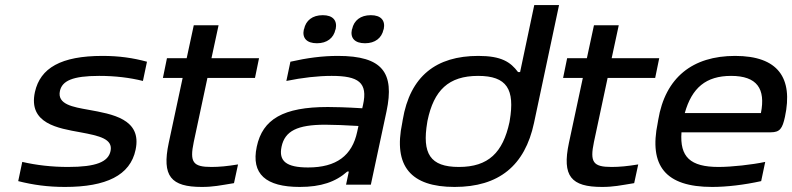

<svg xmlns="http://www.w3.org/2000/svg" viewBox="-20 -730 3132 759"><path d="M298 -207C373 -193 427 -181 417 -133C408 -90 360 -70 249 -70C185 -70 124 -77 68 -90L52 -14C111 1 169 9 237 9C400 9 495 -37 516 -138C542 -260 423 -279 330 -296C269 -307 205 -317 217 -371C226 -410 266 -430 372 -430C435 -430 493 -423 545 -410L561 -486C506 -501 451 -509 385 -509C221 -509 139 -461 118 -366C91 -241 210 -223 298 -207Z M816 -70C743 -70 729 -88 746 -169L800 -422H988L1004 -500H816L844 -630H746L718 -500H640L624 -422H702L647 -165C619 -33 656 9 778 9C823 9 850 3 905 -6L921 -80C878 -73 847 -70 816 -70Z M1316 -509C1254 -509 1194 -501 1128 -486L1112 -410C1175 -423 1237 -430 1291 -430C1397 -430 1435 -404 1415 -315L1412 -302C1348 -306 1302 -307 1276 -307C1100 -307 1018 -259 995 -150C972 -42 1031 9 1165 9C1249 9 1307 -11 1353 -52H1359L1348 0H1446L1508 -290C1540 -442 1493 -509 1316 -509ZM1093 -150C1106 -212 1155 -237 1266 -237C1297 -237 1350 -235 1397 -232L1392 -209C1372 -115 1310 -68 1198 -68C1112 -68 1081 -93 1093 -150ZM1181 -613C1174 -580 1192 -559 1233 -559C1273 -559 1299 -580 1306 -613L1307 -615C1314 -649 1296 -670 1256 -670C1215 -670 1189 -649 1182 -615ZM1371 -613C1364 -580 1382 -559 1423 -559C1463 -559 1489 -580 1496 -613L1497 -615C1504 -649 1486 -670 1446 -670C1405 -670 1379 -649 1372 -615Z M1572 -256 1570 -244C1534 -73 1604 9 1777 9C1952 9 2055 -75 2091 -244L2190 -710H2092L2036 -445H2028C1998 -485 1962 -509 1871 -509C1704 -509 1601 -429 1572 -256ZM1669 -247 1670 -253C1695 -373 1753 -430 1870 -430C1984 -430 2016 -377 1995 -253L1994 -247C1968 -127 1911 -70 1794 -70C1680 -70 1648 -123 1669 -247Z M2398 -70C2325 -70 2311 -88 2328 -169L2382 -422H2570L2586 -500H2398L2426 -630H2328L2300 -500H2222L2206 -422H2284L2229 -165C2201 -33 2238 9 2360 9C2405 9 2432 3 2487 -6L2503 -80C2460 -73 2429 -70 2398 -70Z M3083 -268C3116 -422 3056 -509 2886 -509C2718 -509 2610 -424 2582 -256L2580 -244C2545 -75 2610 9 2795 9C2852 9 2921 1 2989 -14L3005 -90C2954 -79 2872 -70 2821 -70C2708 -70 2667 -110 2674 -207H3027C3063 -207 3073 -222 3083 -268ZM2687 -283C2715 -383 2771 -430 2870 -430C2973 -430 3007 -379 2988 -283Z"/></svg>

Font: LT Wave
Style: Italic
Weight: 400
Designer: Daniel Lyons
Version: Version 2.5 (Glyphs App)